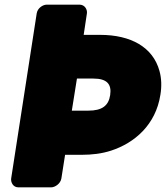

<svg xmlns="http://www.w3.org/2000/svg" viewBox="-20 -768 714 826"><path d="M354 -711C356 -727 345 -748 322 -748H181C165 -748 142 -734 138 -711L28 0C26 16 36 38 59 38H200C216 38 240 23 244 0L260 -102H331C376 -102 418 -107 458 -120C559 -153 650 -231 670 -360C676 -396 675 -431 666 -463C638 -565 543 -618 411 -618H340ZM454 -359C447 -313 419 -292 360 -292H289L311 -430H382C440 -430 461 -406 454 -359Z"/></svg>

Font: Asimov Print
Style: EIt
Weight: 500
Designer: Google
Version: Version 2.000980; 2014